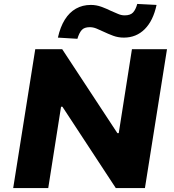

<svg xmlns="http://www.w3.org/2000/svg" viewBox="-20 -955 884 975"><path d="M47 0 159 -705H296L576 -279H583L650 -705H828L716 0H568L297 -413H290L225 0ZM373 -758 274 -764Q286 -818 309 -855Q332 -892 365.5 -911Q399 -930 441 -930Q469 -930 495 -920.5Q521 -911 543 -900Q562 -892 579 -884.5Q596 -877 613 -877Q642 -877 655.5 -891.5Q669 -906 677 -935L775 -930Q758 -850 715 -807Q672 -764 609 -764Q580 -764 554.5 -773.5Q529 -783 506 -794Q487 -803 470 -810Q453 -817 436 -817Q408 -817 395 -802.5Q382 -788 373 -758Z"/></svg>

Font: Nunito Sans 6pt Black
Style: Italic
Weight: 900
Italic angle: -9°
Version: Version 3.101;gftools[0.9.27]